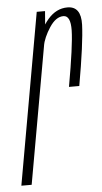

<svg xmlns="http://www.w3.org/2000/svg" viewBox="-77 -636 354 668"><g transform="rotate(-5 99.5 -302.0)"><path d="M165.5 -328H201.5Q227.5 -475 229.8 -539.5Q232 -604 184 -604Q145 -604 115.8 -570.2Q86.5 -536.5 78.5 -490.5L90.5 -475.5Q96.5 -507 118.8 -541Q141 -575 167.5 -575Q193 -575 192 -523Q191 -471 165.5 -328ZM-29.5 0H6.5L99.5 -523L105.5 -598H76.5Z"/></g></svg>

Font: Anybody ExtraCondensed ExtraLight
Style: Italic
Weight: 250
Width: 2
Italic angle: -10°
Version: Version 1.113;gftools[0.9.25]